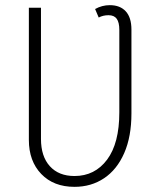

<svg xmlns="http://www.w3.org/2000/svg" viewBox="-20 -714 622 745"><path d="M490 -599V-274Q490 -184 462 -120Q434 -56 384 -22.5Q334 11 269 11Q188 11 140 -39Q92 -89 92 -171V-684H139V-175Q139 -107 173.5 -69Q208 -31 269 -31Q348 -31 395.5 -94.5Q443 -158 443 -278V-598Q443 -627 433 -641Q423 -655 401 -655Q380 -655 363 -646L349 -679Q376 -694 406 -694Q446 -694 468 -670Q490 -646 490 -599Z"/></svg>

Font: Fira Sans Condensed ExtraLight
Style: Regular
Weight: 275
Width: 3
Designer: Carrois Corporate & Edenspiekermann AG
Foundry: Carrois Corporate GbR & Edenspiekermann AG
Version: Version 4.203